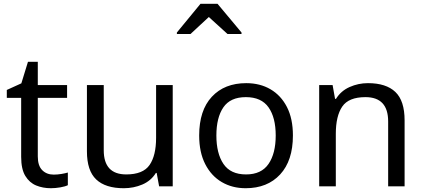

<svg xmlns="http://www.w3.org/2000/svg" viewBox="-20 -986 2242 1016"><path d="M264 -62Q284 -62 305 -65.5Q326 -69 339 -73V-6Q325 1 299 5.5Q273 10 249 10Q207 10 171.5 -4.5Q136 -19 114 -55Q92 -91 92 -156V-468H16V-510L93 -545L128 -659H180V-536H335V-468H180V-158Q180 -109 203.5 -85.5Q227 -62 264 -62Z M894 -536V0H822L809 -71H805Q779 -29 733 -9.5Q687 10 635 10Q538 10 489 -36.5Q440 -83 440 -185V-536H529V-191Q529 -63 648 -63Q737 -63 771.5 -113Q806 -163 806 -257V-536Z M1530 -269Q1530 -136 1462.5 -63Q1395 10 1280 10Q1209 10 1153.5 -22.5Q1098 -55 1066 -117.5Q1034 -180 1034 -269Q1034 -402 1101 -474Q1168 -546 1283 -546Q1356 -546 1411.5 -513.5Q1467 -481 1498.5 -419.5Q1530 -358 1530 -269ZM1125 -269Q1125 -174 1162.5 -118.5Q1200 -63 1282 -63Q1363 -63 1401 -118.5Q1439 -174 1439 -269Q1439 -364 1401 -418Q1363 -472 1281 -472Q1199 -472 1162 -418Q1125 -364 1125 -269ZM916 -806V-814L1041 -966H1131L1258 -814V-806H1184L1085 -896L988 -806Z M1927 -546Q2023 -546 2072 -499.5Q2121 -453 2121 -349V0H2034V-343Q2034 -472 1914 -472Q1825 -472 1791 -422Q1757 -372 1757 -278V0H1669V-536H1740L1753 -463H1758Q1784 -505 1830 -525.5Q1876 -546 1927 -546Z"/></svg>

Font: Noto Sans Tifinagh Air
Style: Regular
Weight: 400
Designer: JamraPatel
Foundry: JamraPatel LLC
Version: Version 2.006; ttfautohint (v1.8.4.7-5d5b)